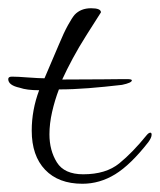

<svg xmlns="http://www.w3.org/2000/svg" viewBox="-40 -434 388 466"><path d="M160 12Q102 12 69.5 -22Q37 -56 37 -117Q37 -167 55 -215Q25 -215 8 -221Q-20 -227 -20 -242Q-20 -248 -11 -248Q-4 -248 5.5 -247.5Q15 -247 28 -246Q42 -245 52 -244.5Q62 -244 68 -244L103 -326Q115 -355 125 -373Q135 -391 141 -398Q156 -414 181 -414Q205 -414 205 -404L170 -349Q151 -319 136.5 -292Q122 -265 111 -241Q173 -241 210 -241.5Q247 -242 260 -242H268Q280 -242 280 -239Q280 -233 256 -228Q213 -223 175 -220Q137 -217 103 -217Q93 -191 86.5 -162.5Q80 -134 80 -108Q80 -69 98 -40Q116 -11 162 -11Q217 -11 249.5 -37.5Q282 -64 316 -106Q321 -112 325 -112Q328 -112 328 -107Q328 -100 320 -89Q277 -34 239.5 -11Q202 12 160 12Z"/></svg>

Font: Lavishly Yours
Style: Regular
Weight: 400
Designer: Robert E. Leuschke
Foundry: Robert E. Leuschke
Version: Version 1.010; ttfautohint (v1.8.3)